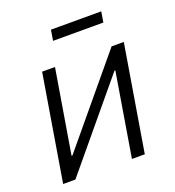

<svg xmlns="http://www.w3.org/2000/svg" viewBox="-130 -815 835 918"><g transform="rotate(-20 287.0 -356.5)"><path d="M450.2 0H384.8L455.1 -425.3H450.7L97.2 0H34.7L124 -539.1H189.5L118.7 -112.8H123L477.5 -539.1H539.6ZM488.3 -713.4 479.5 -659.7H223.6L232.4 -713.4Z"/></g></svg>

Font: Inter 18pt Light
Style: Italic
Weight: 300
Italic angle: -9.3988°
Designer: Rasmus Andersson
Foundry: rsms
Version: Version 4.001;git-66647c0bb